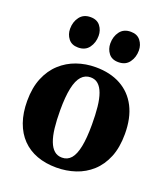

<svg xmlns="http://www.w3.org/2000/svg" viewBox="-146 -900 884 1013"><g transform="rotate(20 296.0 -393.0)"><path d="M24 -267.5Q24 -342 46.8 -396.8Q69.5 -451.5 108.8 -487.2Q148 -523 198.2 -540.5Q248.5 -558 304 -558Q386 -558 445.2 -525.5Q504.5 -493 536.5 -431Q568.5 -369 568.5 -279Q568.5 -203 546 -148.2Q523.5 -93.5 484.2 -58Q445 -22.5 394.5 -5.8Q344 11 288 11Q227.5 11 178.8 -7Q130 -25 95.5 -60.5Q61 -96 42.5 -148.2Q24 -200.5 24 -267.5ZM298.5 -48.5Q329 -48.5 348.8 -71.2Q368.5 -94 378.2 -142Q388 -190 388 -265.5Q388 -321.5 383.5 -364.8Q379 -408 368.2 -437.8Q357.5 -467.5 340 -483Q322.5 -498.5 297 -498.5Q266.5 -498.5 245.8 -475.8Q225 -453 214.8 -405Q204.5 -357 204.5 -281Q204.5 -224.5 209.5 -181.2Q214.5 -138 225.8 -108.5Q237 -79 254.8 -63.8Q272.5 -48.5 298.5 -48.5ZM179 -623.5Q143.5 -623.5 125 -647.2Q106.5 -671 106.5 -702.5Q106.5 -741.5 127.5 -769.2Q148.5 -797 187.5 -797H188.5Q224.5 -797 242.8 -773.2Q261 -749.5 261 -718Q261 -680 240.5 -651.8Q220 -623.5 180 -623.5ZM405 -623.5Q369 -623.5 350.8 -647.2Q332.5 -671 332.5 -702.5Q332.5 -741.5 353.2 -769.2Q374 -797 413.5 -797H414.5Q450 -797 468.5 -773.2Q487 -749.5 487 -718Q487 -680 466.5 -651.8Q446 -623.5 406 -623.5Z"/></g></svg>

Font: Merriweather 48pt Black
Style: Regular
Weight: 900
Version: Version 2.100